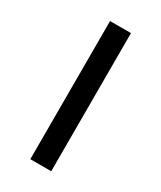

<svg xmlns="http://www.w3.org/2000/svg" viewBox="-144 -590 541 644"><g transform="rotate(30 126.5 -267.5)"><path d="M167 0H86V-535H167Z"/></g></svg>

Font: Stephens Clock
Style: Regular
Weight: 400
Designer: Peter Wiegel (catfonts.de) with slight modifications by DT1.org
Version: Version 0.9.1